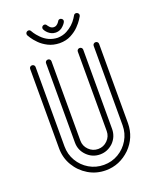

<svg xmlns="http://www.w3.org/2000/svg" viewBox="-163 -1006 910 1104"><g transform="rotate(-20 291.5 -454.0)"><path d="M291.5 -96.7Q244.6 -96.7 211.2 -130.1Q177.7 -163.6 177.7 -210.4V-696.3Q177.7 -703.1 182.6 -707.8Q187.5 -712.4 194.3 -712.4Q201.2 -712.4 206.1 -707.8Q210.9 -703.1 210.9 -696.3V-210.4Q210.9 -177.2 234.6 -153.6Q258.3 -129.9 291.5 -129.9Q324.7 -129.9 348.4 -153.6Q372.1 -177.2 372.1 -210.4V-696.3Q372.1 -703.1 377 -707.8Q381.8 -712.4 388.7 -712.4Q395.5 -712.4 400.4 -707.8Q405.3 -703.1 405.3 -696.3V-210.4Q404.8 -163.6 372.1 -129.9Q336.9 -96.7 291.5 -96.7ZM291.5 0.5Q233.4 0.5 185.5 -28.1Q137.7 -56.6 109.1 -104.5Q80.6 -152.3 80.6 -210.4V-696.3Q80.6 -703.1 85.4 -707.8Q90.3 -712.4 97.2 -712.4Q104 -712.4 108.9 -707.8Q113.8 -703.1 113.8 -696.3V-210.4Q113.8 -161.6 137.7 -121.1Q161.6 -80.6 202.1 -56.6Q242.7 -32.7 291.5 -32.7Q340.3 -32.7 380.9 -56.6Q421.4 -80.6 445.3 -121.1Q469.2 -161.6 469.2 -210.4V-696.3Q469.2 -703.1 474.1 -707.8Q479 -712.4 485.8 -712.4Q492.7 -712.4 497.6 -707.8Q502.4 -703.1 502.4 -696.3V-210.4Q501.5 -123.5 440.4 -61.5Q376 0.5 291.5 0.5ZM291.5 -777.3Q252 -778.3 222.2 -793.5Q192.4 -808.6 172.4 -829.1Q152.3 -849.6 142.1 -865.5Q131.8 -881.3 130.6 -884.3Q129.4 -887.2 129.4 -890.6Q129.4 -900.9 138.7 -905.8Q142.6 -907.7 146.5 -907.7Q155.8 -907.7 160.6 -898.4Q160.6 -897.5 169.2 -884.5Q177.7 -871.6 194.3 -854.5Q234.4 -812.5 291.5 -810.5Q323.7 -811.5 348.1 -824.7Q389.6 -846.7 414.1 -884.8Q422.4 -897.5 422.4 -898.4Q427.2 -907.7 437 -907.7Q440.9 -907.7 444.8 -905.8Q454.1 -900.4 454.1 -891.6Q454.1 -887.7 452.6 -884.5Q451.2 -881.3 440.9 -865.5Q430.7 -849.6 410.9 -829.1Q391.1 -808.6 361.3 -793Q331.5 -777.3 291.5 -777.3ZM291.5 -842.3Q275.9 -842.8 264.2 -848.6Q244.1 -858.9 232.4 -877Q226.6 -886.2 226.6 -890.6Q226.6 -900.9 235.8 -905.8Q239.7 -907.7 243.7 -907.7Q252.9 -907.7 257.8 -898.4Q257.8 -897.9 258.1 -897.7Q258.3 -897.5 258.8 -897Q259.3 -896.5 260.3 -895Q262.2 -891.6 266.6 -887.2Q277.3 -875.5 291.5 -875.5Q299.8 -875.5 306.2 -878.9Q316.4 -884.8 323.2 -895L325.7 -898.9Q330.1 -907.7 339.8 -907.7Q343.8 -907.7 347.2 -905.8Q356.9 -900.4 356.9 -891.6Q356.9 -880.9 338.9 -862.8Q319.3 -842.3 291.5 -842.3Z"/></g></svg>

Font: Neon Sans
Style: Regular
Weight: 400
Designer: GGBot
Version: 0.80